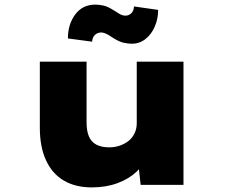

<svg xmlns="http://www.w3.org/2000/svg" viewBox="-20 -803 981 834"><path d="M378 11Q308 11 257.5 -18.5Q207 -48 180 -106.5Q153 -165 153 -248V-535H356V-272Q356 -235 366 -211Q376 -187 398 -175Q420 -163 455 -163Q479 -163 500.5 -170.5Q522 -178 538.5 -191Q555 -204 564.5 -224Q574 -244 574 -267V-535H777V0H591L579 -108L617 -120Q605 -87 572.5 -56.5Q540 -26 490.5 -7.5Q441 11 378 11ZM552 -613Q537 -613 516.5 -617.5Q496 -622 467 -641Q450 -653 438.5 -657.5Q427 -662 420 -662Q405 -662 393.5 -652.5Q382 -643 380 -622L275 -636Q275 -698 307 -740.5Q339 -783 394 -783Q409 -783 428.5 -779Q448 -775 476 -757Q485 -751 498.5 -743Q512 -735 525 -735Q539 -735 550 -745Q561 -755 562 -775L667 -760Q667 -722 652.5 -688Q638 -654 612 -633.5Q586 -613 552 -613Z"/></svg>

Font: Lexend Peta Black
Style: Regular
Weight: 900
Version: Version 1.007